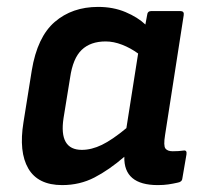

<svg xmlns="http://www.w3.org/2000/svg" viewBox="-20 -524 579 556"><path d="M160 12Q90 12 62 -36Q34 -84 48 -170L72 -320Q88 -417 138.5 -460.5Q189 -504 264 -504Q308 -504 343.5 -489Q379 -474 401 -453L406 -480Q407 -492 418 -492H502Q514 -492 512 -480L458 -133Q453 -102 459 -94Q465 -86 480 -86Q489 -86 497 -86.5Q505 -87 511 -88Q522 -90 520 -77L508 -7Q507 3 494 5Q481 8 467.5 10Q454 12 437 12Q338 12 340 -70Q296 -32 253.5 -10Q211 12 160 12ZM164 -182Q150 -90 217 -90Q245 -90 275 -104.5Q305 -119 346 -153L380 -369Q358 -385 333.5 -394.5Q309 -404 286 -404Q242 -404 216.5 -379.5Q191 -355 183 -299Z"/></svg>

Font: Sofia Sans
Style: Bold Italic
Weight: 700
Italic angle: -9°
Designer: Botio Nikoltchev, Ani Petrova
Foundry: lettersoup
Version: Version 4.101; ttfautohint (v1.8.4.7-5d5b)